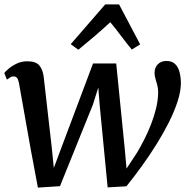

<svg xmlns="http://www.w3.org/2000/svg" viewBox="-20 -844 856 874"><path d="M152.5 10 120 -163.5 66.5 -465Q63 -482 57.8 -489Q52.5 -496 44 -496Q33.5 -496.5 26.5 -491.8Q19.5 -487 11.5 -481.5L-0.5 -511.5Q3.5 -517.5 18 -530.2Q32.5 -543 55 -554Q77.5 -565 104 -565Q142 -565 157.8 -547.5Q173.5 -530 178.5 -497.5L215 -178L225 -79.5L265 -186.5L403.5 -555H509L547.5 -170.5L556 -76.5L605 -151Q620 -176.5 636.5 -208.8Q653 -241 667.2 -277.2Q681.5 -313.5 690.5 -351Q699.5 -388.5 700 -423.5Q700 -441 696 -456.2Q692 -471.5 687.8 -485.2Q683.5 -499 683.5 -512Q683.5 -536.5 698.5 -551.5Q713.5 -566.5 738 -566.5Q761.5 -566.5 775.8 -553.8Q790 -541 796.5 -518.5Q803 -496 803.5 -466.5Q803.5 -429.5 788.8 -383.5Q774 -337.5 748.8 -287.2Q723.5 -237 691.5 -185.8Q659.5 -134.5 624.2 -86Q589 -37.5 555.5 4L470 9L433.5 -368.5L427.5 -446L403 -368L253 3.5ZM336.5 -617.5 302 -643 459 -824H522L618 -642L580 -618.5Q555 -648.5 531.5 -680Q508 -711.5 482 -743Q447.5 -711 410.8 -679.5Q374 -648 336.5 -617.5Z"/></svg>

Font: Merriweather 24pt Medium
Style: Italic
Weight: 500
Italic angle: -7.8°
Version: Version 2.101